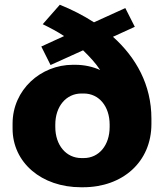

<svg xmlns="http://www.w3.org/2000/svg" viewBox="-20 -777 691 809"><path d="M193 -503 330 -565C358 -538 383 -511 402 -482C371 -496 335 -504 297 -504H287C152 -504 33 -399 33 -256V-235C33 -92 155 12 321 12H330C496 12 618 -94 618 -255V-277C618 -420 553 -535 456 -622L548 -664L508 -743L376 -683C331 -712 282 -737 232 -757L160 -675C193 -659 223 -643 250 -625L154 -581ZM323 -111C259 -111 213 -165 213 -242V-252C213 -329 259 -383 323 -383H333C397 -383 442 -329 442 -252V-242C442 -165 397 -111 333 -111Z"/></svg>

Font: Fixel Display ExtraBold
Style: Regular
Weight: 800
Designer: AlfaBravo + MacPaw
Foundry: Kyrylo Tkachov, Marchela Mozhyna, Serhii Makarenko, Maria Weinstein, Zakhar Kryvoshyya
Version: Version 1.211